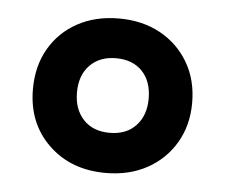

<svg xmlns="http://www.w3.org/2000/svg" viewBox="-35 -764 470 400"><g transform="rotate(5 200.0 -564.5)"><path d="M199 -403Q126 -403 79.5 -448Q33 -493 33 -564Q33 -612 54 -648.5Q75 -685 112.5 -705.5Q150 -726 199 -726Q248 -726 285.5 -705.5Q323 -685 344.5 -648.5Q366 -612 366 -564Q366 -517 344.5 -480.5Q323 -444 285.5 -423.5Q248 -403 199 -403ZM200 -487Q235 -487 255 -508.5Q275 -530 275 -565Q275 -601 255 -622Q235 -643 200 -643Q166 -643 145.5 -622Q125 -601 125 -565Q125 -530 145 -508.5Q165 -487 200 -487Z"/></g></svg>

Font: Noto Serif Kannada Black
Style: Regular
Weight: 900
Version: Version 2.003